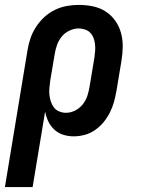

<svg xmlns="http://www.w3.org/2000/svg" viewBox="-53 -548 573 783"><path d="M-33 215 59 -342Q63 -367 71 -391Q79 -415 93.5 -437.5Q108 -460 127.5 -478Q147 -496 170.5 -507.5Q194 -519 219 -523.5Q244 -528 268 -528Q298 -528 326.5 -522Q355 -516 378 -501Q401 -486 417 -463.5Q433 -441 440.5 -413.5Q448 -386 447.5 -356.5Q447 -327 442 -298L422 -178Q418 -155 412 -133Q406 -111 395.5 -90Q385 -69 370 -50.5Q355 -32 335 -18Q315 -4 292.5 2Q270 8 248 8Q225 8 204.5 1.5Q184 -5 168.5 -19.5Q153 -34 144 -53Q135 -72 131 -93L80 215ZM216 -88Q235 -88 253 -97Q271 -106 284 -122Q297 -138 303 -156.5Q309 -175 312 -193L332 -313Q334 -327 335 -340.5Q336 -354 334.5 -367.5Q333 -381 328.5 -393Q324 -405 315.5 -414Q307 -423 294 -427.5Q281 -432 267 -432Q249 -432 230 -423Q211 -414 198.5 -398.5Q186 -383 179.5 -364.5Q173 -346 170 -327L152 -220Q150 -205 148.5 -190Q147 -175 148.5 -161Q150 -147 154.5 -133.5Q159 -120 167 -109.5Q175 -99 188.5 -93.5Q202 -88 216 -88Z"/></svg>

Font: Iosevka Curly
Style: Bold Italic
Weight: 700
Italic angle: -9°
Monospace: yes
Designer: Belleve Invis
Foundry: Belleve Invis
Version: Version 22.1.2; ttfautohint (v1.8.4)